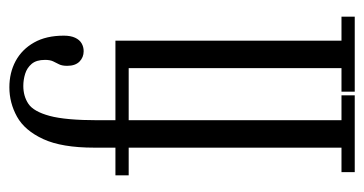

<svg xmlns="http://www.w3.org/2000/svg" viewBox="-208 -588 796 420"><g transform="rotate(-90 190.0 -378.0)"><path d="M23.5 0V-29H77V-494.5H16.5V-523.5H77V-569.5Q77 -641 95.8 -681.5Q114.5 -722 144.8 -738.8Q175 -755.5 209 -755.5Q241 -755.5 266.5 -741.8Q292 -728 307 -701.5Q322 -675 322 -636.5Q322 -621.5 317.5 -611.8Q313 -602 305.2 -597.5Q297.5 -593 288 -593Q274.5 -593 265.2 -602.2Q256 -611.5 256 -629Q256 -640 259.2 -646.5Q262.5 -653 265.8 -659.8Q269 -666.5 269 -677.5Q269 -696.5 260.2 -706.8Q251.5 -717 238.5 -721Q225.5 -725 212 -725Q189.5 -725 172.8 -713.8Q156 -702.5 146.5 -667.5Q137 -632.5 137 -561.5V-523.5H235.5V-494.5H137V-29H191.5V0ZM199.5 0V-29H251V-494.5H199.5V-523.5H311V-29H363.5V0Z"/></g></svg>

Font: Imbue 24pt Light
Style: Regular
Weight: 300
Designer: Tyler Finck
Foundry: Etcetera Type Company
Version: Version 1.102